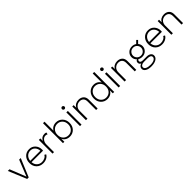

<svg xmlns="http://www.w3.org/2000/svg" viewBox="515 -2739 4962 4962"><g transform="rotate(-45 2996.5 -257.5)"><path d="M488 -500 279 0H223L15 -500H77L252 -56L429 -500Z M805 9Q696 9 625 -61Q554 -131 554 -250Q554 -363 622.5 -436.5Q691 -510 800 -510Q903 -510 968 -439.5Q1033 -369 1033 -264Q1033 -257 1030 -227H609Q616 -140 671 -89Q726 -38 805 -38Q861 -38 910 -62.5Q959 -87 976 -128L1021 -103Q993 -51 935 -21Q877 9 805 9ZM609 -275H980Q974 -359 924.5 -410.5Q875 -462 800 -462Q722 -462 669.5 -409.5Q617 -357 609 -275Z M1363 -510Q1403 -510 1424 -495L1411 -442Q1387 -459 1348 -459Q1291 -459 1247.5 -408Q1204 -357 1204 -278V0H1149V-500H1204V-408Q1249 -510 1363 -510Z M1531 -730H1586V-399Q1611 -449 1662.5 -479Q1714 -509 1779 -509Q1883 -509 1953.5 -437Q2024 -365 2024 -250Q2024 -135 1954 -63Q1884 9 1779 9Q1710 9 1657.5 -23Q1605 -55 1582 -111V0H1531ZM1582 -245Q1582 -153 1638 -97Q1694 -41 1778 -41Q1861 -41 1916.5 -99Q1972 -157 1972 -250Q1972 -343 1916.5 -401Q1861 -459 1779 -459Q1695 -459 1638.5 -402.5Q1582 -346 1582 -255Z M2181 -592Q2162 -592 2148 -606Q2134 -620 2134 -639Q2134 -659 2148 -673Q2162 -687 2181 -687Q2200 -687 2214.5 -672.5Q2229 -658 2229 -639Q2229 -620 2215 -606Q2201 -592 2181 -592ZM2154 0V-500H2209V0Z M2606 -510Q2692 -510 2745 -462Q2798 -414 2798 -324V0H2743V-306Q2743 -385 2704.5 -423.5Q2666 -462 2600 -462Q2528 -462 2477 -413Q2426 -364 2426 -280V0H2371V-500H2420L2423 -403Q2447 -455 2495.5 -482.5Q2544 -510 2606 -510Z M3403 -730V0H3352V-111Q3329 -55 3276.5 -23Q3224 9 3155 9Q3050 9 2980 -63Q2910 -135 2910 -250Q2910 -365 2980.5 -437Q3051 -509 3155 -509Q3220 -509 3271.5 -479Q3323 -449 3348 -399V-730ZM3156 -41Q3240 -41 3296 -97Q3352 -153 3352 -245V-255Q3352 -346 3295.5 -402.5Q3239 -459 3155 -459Q3073 -459 3017.5 -401Q2962 -343 2962 -250Q2962 -157 3017.5 -99Q3073 -41 3156 -41Z M3593 -592Q3574 -592 3560 -606Q3546 -620 3546 -639Q3546 -659 3560 -673Q3574 -687 3593 -687Q3612 -687 3626.5 -672.5Q3641 -658 3641 -639Q3641 -620 3627 -606Q3613 -592 3593 -592ZM3566 0V-500H3621V0Z M4018 -510Q4104 -510 4157 -462Q4210 -414 4210 -324V0H4155V-306Q4155 -385 4116.5 -423.5Q4078 -462 4012 -462Q3940 -462 3889 -413Q3838 -364 3838 -280V0H3783V-500H3832L3835 -403Q3859 -455 3907.5 -482.5Q3956 -510 4018 -510Z M4756 -548 4791 -514 4717 -439Q4761 -386 4761 -319Q4761 -241 4704 -184Q4647 -127 4558 -127Q4495 -127 4446 -157Q4417 -142 4417 -109Q4417 -53 4510 -53H4639Q4714 -53 4757 -22Q4800 9 4800 63Q4800 132 4732.5 173.5Q4665 215 4552 215Q4446 215 4386 178Q4326 141 4326 81Q4326 44 4350 15.5Q4374 -13 4416 -25Q4365 -53 4365 -104Q4365 -158 4415 -181Q4354 -237 4354 -319Q4354 -396 4411.5 -453Q4469 -510 4558 -510Q4627 -510 4680 -473ZM4377 74Q4377 118 4426 143.5Q4475 169 4560 169Q4650 169 4700 140.5Q4750 112 4750 67Q4750 33 4719 13.5Q4688 -6 4627 -6H4498Q4443 -6 4410 16Q4377 38 4377 74ZM4409 -319Q4409 -261 4450.5 -217.5Q4492 -174 4558 -174Q4623 -174 4664 -217.5Q4705 -261 4705 -319Q4705 -376 4664 -420Q4623 -464 4558 -464Q4492 -464 4450.5 -420Q4409 -376 4409 -319Z M5149 9Q5040 9 4969 -61Q4898 -131 4898 -250Q4898 -363 4966.5 -436.5Q5035 -510 5144 -510Q5247 -510 5312 -439.5Q5377 -369 5377 -264Q5377 -257 5374 -227H4953Q4960 -140 5015 -89Q5070 -38 5149 -38Q5205 -38 5254 -62.5Q5303 -87 5320 -128L5365 -103Q5337 -51 5279 -21Q5221 9 5149 9ZM4953 -275H5324Q5318 -359 5268.5 -410.5Q5219 -462 5144 -462Q5066 -462 5013.5 -409.5Q4961 -357 4953 -275Z M5728 -510Q5814 -510 5867 -462Q5920 -414 5920 -324V0H5865V-306Q5865 -385 5826.5 -423.5Q5788 -462 5722 -462Q5650 -462 5599 -413Q5548 -364 5548 -280V0H5493V-500H5542L5545 -403Q5569 -455 5617.5 -482.5Q5666 -510 5728 -510Z"/></g></svg>

Font: Human Sans Light
Style: Regular
Weight: 300
Designer: Tim Radville
Foundry: Continuum
Version: Version 1.000;FEAKit 1.0